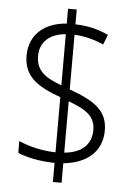

<svg xmlns="http://www.w3.org/2000/svg" viewBox="-56 -801 626 902"><g transform="rotate(5 256.5 -350.5)"><path d="M228 -32V58H269V-34C381 -45 450 -106 450 -204C450 -300 385 -340 269 -382V-640C315 -638 362 -626 407 -606L425 -653C378 -675 326 -688 269 -689V-759H228V-689C124 -682 53 -622 53 -523C53 -425 117 -382 228 -342V-82C164 -83 97 -100 54 -120V-64C94 -47 157 -33 228 -32ZM228 -639V-398C151 -426 107 -456 107 -526C107 -594 155 -633 228 -639ZM269 -84V-326C356 -294 396 -265 396 -201C396 -131 348 -91 269 -84Z"/></g></svg>

Font: Noto Sans Khmer SemiCondensed Light
Style: Regular
Weight: 300
Width: 4
Designer: Danh Hong and the Monotype Design Team
Foundry: Monotype Imaging Inc.
Version: Version 2.004